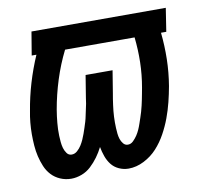

<svg xmlns="http://www.w3.org/2000/svg" viewBox="-65 -601 731 680"><g transform="rotate(-10 300.0 -261.0)"><path d="M139 8Q118 8 99.5 0Q81 -8 68 -22Q55 -36 47.5 -54Q40 -72 35.5 -91Q31 -110 29.5 -130.5Q28 -151 28 -171.5Q28 -192 30 -213Q32 -234 36 -254Q44 -303 58.5 -351.5Q73 -400 93 -446H76L90 -530H573L560 -446H541Q546 -398 545 -350.5Q544 -303 536 -255Q531 -227 524 -199Q517 -171 507 -144Q497 -117 482.5 -90.5Q468 -64 448 -42Q428 -20 400.5 -6Q373 8 345 8Q327 8 310.5 0.5Q294 -7 283.5 -20.5Q273 -34 267 -51Q261 -68 258 -85Q249 -67 237 -50.5Q225 -34 210 -20Q195 -6 176 1Q157 8 139 8ZM357 -76Q368 -76 376.5 -84.5Q385 -93 391 -102Q397 -111 401.5 -121Q406 -131 409.5 -141.5Q413 -152 416.5 -162Q420 -172 423 -182.5Q426 -193 428.5 -203.5Q431 -214 433 -224Q435 -234 437 -244.5Q439 -255 441 -266Q449 -311 450 -356Q451 -401 446 -446H196Q172 -398 155.5 -346Q139 -294 130 -242Q128 -230 126.5 -218.5Q125 -207 124 -195.5Q123 -184 122.5 -172.5Q122 -161 122.5 -149.5Q123 -138 124 -126.5Q125 -115 128 -104.5Q131 -94 137.5 -85Q144 -76 155 -76Q155 -76 155 -76Q155 -76 155 -76Q166 -76 175 -84Q184 -92 190 -101.5Q196 -111 200.5 -121Q205 -131 208.5 -141Q212 -151 215.5 -161.5Q219 -172 222 -182Q225 -192 227 -202.5Q229 -213 231.5 -223.5Q234 -234 236 -244.5Q238 -255 239 -265L252 -345H349L336 -265Q334 -255 332.5 -244.5Q331 -234 329.5 -223.5Q328 -213 327 -202.5Q326 -192 325.5 -182Q325 -172 325 -161.5Q325 -151 325.5 -141Q326 -131 327 -121Q328 -111 331 -101.5Q334 -92 340.5 -84Q347 -76 357 -76Z"/></g></svg>

Font: Iosevka Slab Medium Extended
Style: Italic
Weight: 500
Width: 7
Italic angle: -9°
Monospace: yes
Designer: Belleve Invis
Foundry: Belleve Invis
Version: Version 11.1.0; ttfautohint (v1.8.3)